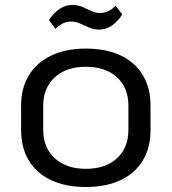

<svg xmlns="http://www.w3.org/2000/svg" viewBox="-20 -743 689 771"><path d="M324.5 7.9Q243.5 7.9 185.2 -19.5Q126.9 -46.9 95.8 -98.5Q64.7 -150.1 64.7 -221.4V-318.6Q64.7 -389.9 96.2 -441.1Q127.8 -492.2 186.1 -520.1Q244.4 -547.9 324.5 -547.9Q405.7 -547.9 464 -520.5Q522.3 -493.1 553.4 -441.5Q584.5 -389.9 584.5 -318.6V-221.4Q584.5 -150.1 553.4 -98.5Q522.3 -46.9 464 -19.5Q405.7 7.9 324.5 7.9ZM324.5 -65.1Q403.8 -65.1 449.7 -107.3Q495.7 -149.5 495.7 -222.1V-317.9Q495.7 -390.7 449.7 -432.8Q403.8 -474.9 324.5 -474.9Q246.3 -474.9 199.9 -432.4Q153.5 -389.9 153.5 -317.9V-222.1Q153.5 -150.3 199.9 -107.7Q246.3 -65.1 324.5 -65.1ZM176.5 -662.5Q196.9 -692.3 220.1 -707.7Q243.2 -723.1 269.5 -723.1Q292.3 -723.1 310.6 -715.3Q328.9 -707.4 346.6 -699.1Q364.3 -690.7 382.2 -690.7Q398.8 -690.7 414.2 -697.9Q429.6 -705 444.6 -720.2L470.9 -684.7Q451.4 -655 428 -639.5Q404.5 -624.1 377.9 -624.1Q356 -624.1 337.3 -632.4Q318.6 -640.7 301.4 -648.6Q284.2 -656.4 265.2 -656.4Q248.4 -656.4 233.1 -649.3Q217.7 -642.1 202.8 -627Z"/></svg>

Font: Pathway Extreme 8pt Thin
Style: Regular
Weight: 100
Version: Version 1.001;gftools[0.9.26]